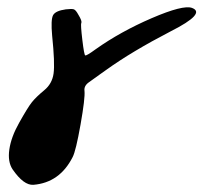

<svg xmlns="http://www.w3.org/2000/svg" viewBox="-20 -757 571 534"><path d="M73 -243Q46 -241 15 -286Q1 -307 6 -341.5Q11 -376 33 -415Q57 -458 68.5 -472.5Q80 -487 103 -506Q125 -524 129 -552.5Q133 -581 125 -658Q121 -702 127.5 -714.5Q134 -727 163 -731Q180 -733 185.5 -731Q191 -729 198 -716Q209 -698 206 -693Q204 -688 209 -646Q214 -604 217 -603Q220 -601 246 -620Q315 -669 402 -706.5Q489 -744 514 -735Q554 -720 455 -670Q347 -614 276 -563Q267 -557 257 -549.5Q247 -542 237.5 -535.5Q228 -529 227 -528Q213 -518 215 -504Q217 -484 204 -410.5Q191 -337 182 -320Q146 -249 73 -243Z"/></svg>

Font: Lilach
Style: Regular
Weight: 400
Version: Version 1.0